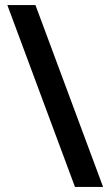

<svg xmlns="http://www.w3.org/2000/svg" viewBox="-20 -736 435 758"><path d="M120 -716H9L276 2H387Z"/></svg>

Font: Noto Sans Arabic SemCond SemBd
Style: Regular
Weight: 600
Width: 4
Designer: Monotype Design Team, Nadine Chahine, Nizar Qandah and Khaled Hosny
Foundry: Monotype Imaging Inc.
Version: Version 2.012